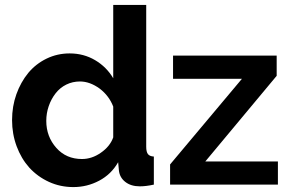

<svg xmlns="http://www.w3.org/2000/svg" viewBox="-20 -750 1179 780"><path d="M460 -91 463 -58Q466 -29 489 -11Q512 7 548 7Q573 7 605 0V-114Q588 -115 581 -124Q574 -133 574 -154V-730H440V-432Q413 -478 366.5 -505.5Q320 -533 263 -533Q213 -533 169.5 -512Q126 -491 95 -454Q64 -416 46.5 -367Q29 -318 29 -262Q29 -206 47.5 -156Q66 -106 99 -69Q133 -32 179 -11Q225 10 278 10Q334 10 383 -16Q432 -42 460 -91ZM1109 0V-94H814L1104 -442V-524H683V-430H963L671 -82V0ZM209 -149Q168 -195 168 -259Q168 -290 178 -319Q188 -348 206 -371Q224 -394 249.5 -406.5Q275 -419 305 -419Q345 -419 385 -390Q423 -361 440 -317V-192Q427 -155 389 -129Q353 -104 313 -104Q249 -104 209 -149Z"/></svg>

Font: RT Raleway Bold
Style: Regular
Weight: 400
Designer: Matt McInerney, Pablo Impallari, Rodrigo Fuenzalida — Edited by Milan Moffatt in April 2016
Foundry: Matt McInerney, Pablo Impallari, Rodrigo Fuenzalida — Edited by Milan Moffatt in April 2016
Version: Version 3.001